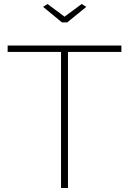

<svg xmlns="http://www.w3.org/2000/svg" viewBox="-20 -937 643 957"><path d="M216.8 -917 301.8 -854 387.2 -917 410.2 -902.8 314.9 -825.2H289.1L194.8 -902.8ZM585 -678.2H318.8V0H284.2V-678.2H18.1V-710H585Z"/></svg>

Font: Rawline ExtraLight
Style: Regular
Weight: 275
Designer: Matt McInerney, Pablo Impallari, Rodrigo Fuenzalida
Foundry: Matt McInerney, Pablo Impallari, Rodrigo Fuenzalida
Version: Version 4.020;PS 004.020;hotconv 1.0.88;makeotf.lib2.5.64775